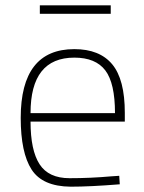

<svg xmlns="http://www.w3.org/2000/svg" viewBox="-20 -694 542 723"><path d="M399 -30 429 -32 431 0Q319 9 246 9Q140 8 99 -55.5Q58 -119 58 -250Q58 -509 260 -509Q355 -509 402.5 -452Q450 -395 450 -269V-236H95Q95 -128 129 -75.5Q163 -23 242 -23Q321 -23 399 -30ZM95 -268H413Q413 -381 376.5 -429Q340 -477 260 -477Q95 -477 95 -268ZM130 -642V-674H397V-642Z"/></svg>

Font: Titillium Web[RUS by Daymarius]
Style: Regular
Weight: 200
Designer: Cyrillization by Daymarius
Foundry: Cyrillization by Daymarius
Version: Version 1.002 September 11, 2018